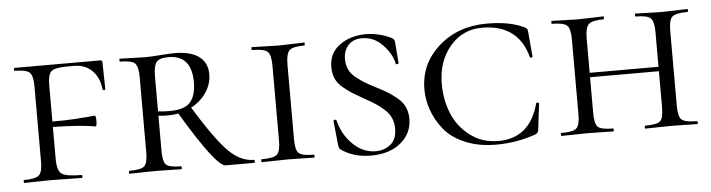

<svg xmlns="http://www.w3.org/2000/svg" viewBox="-38 -623 2883 778"><g transform="rotate(-5 1403.5 -234.0)"><path d="M393 -460Q393 -442 394 -402Q395 -362 395 -350Q395 -347 389.5 -347Q384 -347 384 -350Q379 -398 350.5 -426.5Q322 -455 278 -455H249Q199 -455 184.5 -442Q170 -429 170 -386V-238Q225 -238 265 -240.5Q305 -243 323 -245Q341 -247 342 -247Q348 -247 348 -226Q348 -203 342 -203Q341 -203 323.5 -206Q306 -209 265.5 -212Q225 -215 170 -216V-85Q170 -39 188 -25.5Q206 -12 269 -12Q272 -12 272 -6Q272 0 269 0Q252 0 209 -1Q166 -2 139 -2Q121 -2 86.5 -1Q52 0 35 0Q33 0 33 -6Q33 -12 35 -12Q82 -12 96 -25Q110 -38 110 -81V-387Q110 -430 96 -443Q82 -456 35 -456Q33 -456 33 -462Q33 -468 35 -468H384Q393 -468 393 -460Z M971 -12Q973 -12 973 -6Q973 0 971 0H854Q816 0 681 -226Q662 -222 639 -222Q613 -222 600 -224V-81Q600 -37 613 -24.5Q626 -12 674 -12Q676 -12 676 -6Q676 0 674 0Q661 0 626 -1Q591 -2 568 -2Q548 -2 512.5 -1Q477 0 463 0Q461 0 461 -6Q461 -12 463 -12Q511 -12 524.5 -24.5Q538 -37 538 -81V-387Q538 -430 524.5 -443Q511 -456 464 -456Q462 -456 462 -462Q462 -468 464 -468Q477 -468 512.5 -466.5Q548 -465 568 -465Q586 -465 628 -468Q670 -471 687 -471Q752 -471 786 -446Q820 -421 820 -374Q820 -334 797 -300Q774 -266 735 -245Q818 -110 867 -61Q916 -12 971 -12ZM600 -242Q618 -239 646 -239Q708 -239 731.5 -266Q755 -293 755 -347Q755 -457 661 -457Q623 -457 611.5 -441Q600 -425 600 -385Z M1139 -81Q1139 -37 1152.5 -24.5Q1166 -12 1214 -12Q1216 -12 1216 -6Q1216 0 1214 0Q1201 0 1165.5 -1Q1130 -2 1107 -2Q1087 -2 1051 -1Q1015 0 1002 0Q999 0 999 -6Q999 -12 1002 -12Q1050 -12 1064 -24.5Q1078 -37 1078 -81V-387Q1078 -430 1064 -443Q1050 -456 1002 -456Q999 -456 999 -462Q999 -468 1002 -468Q1015 -468 1051 -466.5Q1087 -465 1107 -465Q1130 -465 1166 -466.5Q1202 -468 1214 -468Q1216 -468 1216 -462Q1216 -456 1214 -456Q1167 -456 1153 -442.5Q1139 -429 1139 -385Z M1373 -387Q1373 -364 1381.5 -345Q1390 -326 1409.5 -310.5Q1429 -295 1444 -286Q1459 -277 1488 -262Q1519 -246 1534.5 -236.5Q1550 -227 1571.5 -209.5Q1593 -192 1602.5 -170.5Q1612 -149 1612 -123Q1612 -65 1566.5 -26.5Q1521 12 1444 12Q1374 12 1324 -23Q1317 -27 1315 -42L1305 -140Q1305 -143 1307.5 -144.5Q1310 -146 1313 -145.5Q1316 -145 1317 -143Q1331 -85 1372 -44.5Q1413 -4 1465 -4Q1500 -4 1525.5 -24.5Q1551 -45 1551 -88Q1551 -113 1542 -133Q1533 -153 1513 -170Q1493 -187 1478 -196.5Q1463 -206 1434 -222Q1404 -239 1389 -248.5Q1374 -258 1353.5 -275Q1333 -292 1324 -312.5Q1315 -333 1315 -359Q1315 -416 1359 -448Q1403 -480 1466 -480Q1516 -480 1566 -457Q1580 -451 1581 -440L1588 -353Q1588 -349 1582.5 -348Q1577 -347 1576 -351Q1568 -391 1532.5 -428Q1497 -465 1449 -465Q1413 -465 1393 -443Q1373 -421 1373 -387Z M1958 -480Q2052 -480 2110 -451Q2121 -447 2122 -434L2131 -331Q2131 -328 2126 -327Q2121 -326 2120 -330Q2084 -465 1937 -465Q1858 -465 1806.5 -404.5Q1755 -344 1755 -251Q1755 -189 1777 -133.5Q1799 -78 1848 -40Q1897 -2 1964 -2Q2092 -2 2129 -140Q2130 -144 2135.5 -143Q2141 -142 2141 -139L2128 -33Q2127 -20 2114 -15Q2037 12 1954 12Q1882 12 1827 -11.5Q1772 -35 1742 -73Q1712 -111 1697.5 -152.5Q1683 -194 1683 -236Q1683 -340 1761.5 -410Q1840 -480 1958 -480Z M2772 -12Q2775 -12 2775 -6Q2775 0 2772 0Q2759 0 2723 -1Q2687 -2 2667 -2Q2645 -2 2609.5 -1Q2574 0 2562 0Q2559 0 2559 -6Q2559 -12 2562 -12Q2610 -12 2623 -24.5Q2636 -37 2636 -81V-227H2356V-81Q2356 -37 2369.5 -24.5Q2383 -12 2431 -12Q2433 -12 2433 -6Q2433 0 2431 0Q2418 0 2382.5 -1Q2347 -2 2325 -2Q2305 -2 2269 -1Q2233 0 2220 0Q2218 0 2218 -6Q2218 -12 2220 -12Q2268 -12 2282 -24.5Q2296 -37 2296 -81V-387Q2296 -430 2282 -443Q2268 -456 2221 -456Q2219 -456 2219 -462Q2219 -468 2221 -468Q2234 -468 2269.5 -466.5Q2305 -465 2325 -465Q2347 -465 2383 -466.5Q2419 -468 2431 -468Q2433 -468 2433 -462Q2433 -456 2431 -456Q2384 -456 2370 -442Q2356 -428 2356 -385V-245H2636V-385Q2636 -429 2622.5 -442.5Q2609 -456 2562 -456Q2559 -456 2559 -462Q2559 -468 2562 -468Q2574 -468 2609.5 -466.5Q2645 -465 2667 -465Q2687 -465 2723 -466.5Q2759 -468 2772 -468Q2775 -468 2775 -462Q2775 -456 2772 -456Q2724 -456 2710 -443Q2696 -430 2696 -387V-81Q2696 -37 2710 -24.5Q2724 -12 2772 -12Z"/></g></svg>

Font: Cormorant SC
Style: Regular
Weight: 400
Designer: Christian Thalmann (Catharsis Fonts)
Version: Version 1.000;PS 002.000;hotconv 1.0.88;makeotf.lib2.5.64775